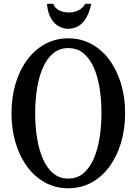

<svg xmlns="http://www.w3.org/2000/svg" viewBox="-20 -972 712 1002"><path d="M336 10.5Q269.5 10.5 215 -19.5Q160.5 -49.5 121.2 -103Q82 -156.5 61 -227.8Q40 -299 40 -381Q40 -463.5 61 -534.5Q82 -605.5 121.2 -658.8Q160.5 -712 215 -742Q269.5 -772 336 -772Q403 -772 457.8 -742Q512.5 -712 551.5 -658.8Q590.5 -605.5 611.8 -534.5Q633 -463.5 633 -381Q633 -299 611.8 -227.8Q590.5 -156.5 551.5 -103Q512.5 -49.5 457.8 -19.5Q403 10.5 336 10.5ZM336 -40Q382 -40 414.8 -67.2Q447.5 -94.5 468.5 -142.2Q489.5 -190 499.5 -251.8Q509.5 -313.5 509.5 -382.5Q509.5 -451 499.8 -512Q490 -573 469.2 -620Q448.5 -667 415.5 -694Q382.5 -721 336.5 -721Q291 -721 258 -694Q225 -667 204.2 -619.8Q183.5 -572.5 173.5 -511.2Q163.5 -450 163.5 -381.5Q163.5 -312.5 173.5 -251Q183.5 -189.5 204.2 -142Q225 -94.5 257.8 -67.2Q290.5 -40 336 -40ZM336.5 -821.5Q313 -821.5 288.8 -833.8Q264.5 -846 247 -874.8Q229.5 -903.5 225 -952H257.5Q267 -928 289.8 -917.5Q312.5 -907 340 -907Q365.5 -907 388.2 -917.5Q411 -928 424.5 -952H456.5Q443 -894 421.5 -866Q400 -838 377 -829.8Q354 -821.5 336.5 -821.5Z"/></svg>

Font: Libre Caslon Condensed Medium
Style: Regular
Weight: 500
Designer: Pablo Impallari, Rodrigo Fuenzalida, Katja Schimmel, Ertekin Erdin
Foundry: Pablo Impallari, Rodrigo Fuenzalida
Version: Version 2.000; ttfautohint (v1.8.4.7-5d5b);gftools[0.9.33]